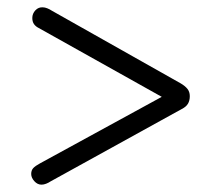

<svg xmlns="http://www.w3.org/2000/svg" viewBox="-20 -597 570 523"><path d="M93 -94Q82 -94 73.5 -103.5Q65 -113 65 -123Q65 -133 70.5 -139Q76 -145 89 -152L444 -346L446 -319L85 -521Q77 -525 72.5 -531.5Q68 -538 68 -548Q68 -560 76.5 -569Q85 -578 97 -577Q102 -577 108.5 -574.5Q115 -572 121 -568L472 -370Q484 -363 490.5 -355Q497 -347 497 -335Q497 -323 492 -314.5Q487 -306 475 -300L118 -103Q112 -99 105.5 -96.5Q99 -94 93 -94Z"/></svg>

Font: zvoove
Style: Regular
Weight: 400
Designer: Vernon Adams (Nunito) & Andrew Paglinawan (Quicksand)
Foundry: zvoove
Version: Version 3.006